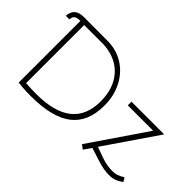

<svg xmlns="http://www.w3.org/2000/svg" viewBox="-96 -1055 1435 1435"><g transform="rotate(45 621.5 -337.5)"><path d="M181 4 142 0V-652Q122 -652 111 -649Q100 -646 91 -640Q83 -633 80 -624Q77 -615 76 -602H38Q40 -645 66 -669Q90 -691 143 -691L402 -690Q493 -687 564.5 -640Q636 -593 676.5 -512.5Q717 -432 717 -331Q717 -158 609.5 -75Q502 8 277 8Q229 8 181 4ZM675 -333Q675 -473 600 -557Q525 -641 392 -650H184V-36Q236 -32 295 -32Q675 -32 675 -333ZM1107 -456H839V-495H1182V-491L900 -79L990 -47Q1046 -27 1105 -27Q1130 -27 1151 -33.5Q1172 -40 1202 -59L1221 -27Q1191 -6 1165.5 3Q1140 12 1107 12Q1052 12 983 -10L877 -44L835 16L802 -9Z"/></g></svg>

Font: Bellota Light
Style: Regular
Weight: 300
Designer: Kemie Guaida
Foundry: Kemie Guaida
Version: Version 4.001